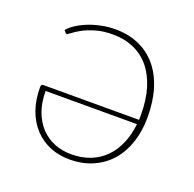

<svg xmlns="http://www.w3.org/2000/svg" viewBox="-97 -600 711 705"><g transform="rotate(20 259.0 -247.5)"><path d="M75.5 -200.5Q75.5 -156 88.2 -121.2Q101 -86.5 123.2 -62.8Q145.5 -39 176 -26.5Q206.5 -14 242 -14Q284 -14 317.2 -27.2Q350.5 -40.5 374.5 -65Q398.5 -89.5 413.2 -124Q428 -158.5 432.5 -200.5ZM64.5 -434.5Q74 -446.5 92 -458.5Q110 -470.5 133.2 -480Q156.5 -489.5 183.8 -495.2Q211 -501 239.5 -501Q290.5 -501 331.2 -483.2Q372 -465.5 400.8 -431.8Q429.5 -398 445 -349Q460.5 -300 460.5 -238Q460.5 -184 445.8 -139.2Q431 -94.5 403 -62.2Q375 -30 334.5 -12Q294 6 242.5 6Q202.5 6 167.8 -8Q133 -22 107 -49.2Q81 -76.5 66.2 -116.2Q51.5 -156 51.5 -207.5Q51.5 -218 60.5 -218H434Q434.5 -223 434.5 -227.8Q434.5 -232.5 434.5 -238Q434.5 -297 420.5 -342Q406.5 -387 380.8 -417.8Q355 -448.5 318.8 -464.2Q282.5 -480 238.5 -480Q199 -480 170 -471.2Q141 -462.5 121.5 -451.8Q102 -441 91 -432.2Q80 -423.5 77 -423.5Q74.5 -423.5 73.2 -424.5Q72 -425.5 70.5 -427Z"/></g></svg>

Font: Lato ExtraLight
Style: Regular
Weight: 275
Designer: Lukasz Dziedzic with Adam Twardoch and Botio Nikoltchev
Foundry: tyPoland Lukasz Dziedzic
Version: Version 2.015; 2015-08-06; http://www.latofonts.com/